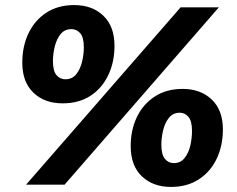

<svg xmlns="http://www.w3.org/2000/svg" viewBox="-20 -729 937 758"><path d="M655 9Q584 9 540 -33Q496 -75 496 -152Q496 -216 520.5 -267Q545 -318 591 -348Q637 -378 701 -378Q772 -378 816 -336Q860 -294 860 -218Q860 -154 835.5 -102.5Q811 -51 765 -21Q719 9 655 9ZM227 -321Q156 -321 112 -363Q68 -405 68 -482Q68 -546 92.5 -597.5Q117 -649 163 -679Q209 -709 273 -709Q344 -709 388 -667Q432 -625 432 -548Q432 -484 407.5 -432.5Q383 -381 337.5 -351Q292 -321 227 -321ZM83 0 693 -700H844L235 0ZM666 -85Q693 -85 709 -105.5Q725 -126 731.5 -155Q738 -184 738 -212Q738 -251 724 -267.5Q710 -284 690 -284Q663 -284 647 -264Q631 -244 624 -214.5Q617 -185 617 -158Q617 -119 631 -102Q645 -85 666 -85ZM238 -416Q265 -416 281 -436Q297 -456 304 -485.5Q311 -515 311 -542Q311 -581 297 -597.5Q283 -614 262 -614Q235 -614 219 -594Q203 -574 196 -544.5Q189 -515 189 -488Q189 -449 203 -432.5Q217 -416 238 -416Z"/></svg>

Font: Montserrat ExtraBold
Style: Italic
Weight: 800
Italic angle: -11.3°
Designer: Julieta Ulanovsky
Foundry: Julieta Ulanovsky
Version: Version 9.000; ttfautohint (v1.8.4.7-5d5b)